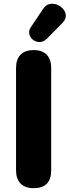

<svg xmlns="http://www.w3.org/2000/svg" viewBox="-20 -976 365 1005"><path d="M156 9Q112 9 88 -15Q64 -39 64 -85V-620Q64 -666 88 -690Q112 -714 156 -714Q200 -714 224 -690Q248 -666 248 -620V-85Q248 9 156 9ZM225 -773Q207 -756 187.5 -756Q168 -756 153 -767.5Q138 -779 133.5 -797Q129 -815 141 -833L206 -930Q220 -951 240 -955Q260 -959 279 -951.5Q298 -944 311 -928.5Q324 -913 324.5 -894Q325 -875 308 -857Z"/></svg>

Font: Chiron GoRound TC H
Style: Regular
Weight: 900
Designer: Ryoko NISHIZUKA 西塚涼子 (kana, bopomofo & ideographs); Paul D. Hunt (Latin, Greek & Cyrillic); Sandoll Communications 산돌커뮤니
Foundry: Adobe
Version: Version 1.000;hotconv 1.1.1;makeotfexe 2.6.0